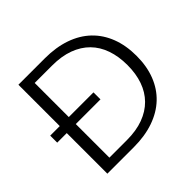

<svg xmlns="http://www.w3.org/2000/svg" viewBox="-169 -883 1067 1067"><g transform="rotate(-45 365.0 -349.5)"><path d="M312 -699Q399 -699 468 -675Q537 -651 584.5 -605.5Q632 -560 657 -495Q682 -430 682 -348Q682 -267 657 -202.5Q632 -138 584.5 -93Q537 -48 468 -24Q399 0 312 0H104V-319H29V-374H104V-699ZM312 -55Q386 -55 441.5 -75.5Q497 -96 534.5 -134Q572 -172 591 -226Q610 -280 610 -348Q610 -416 591 -470.5Q572 -525 534.5 -563Q497 -601 441.5 -621.5Q386 -642 312 -642H175V-374H369V-319H175V-55Z"/></g></svg>

Font: SVN-Poppins Light
Style: Regular
Weight: 300
Designer: Ninad Kale (Devanagari), Jonny Pinhorn (Latin)
Foundry: Indian Type Foundry
Version: Version 3.002 2017; ttfautohint (v1.8.3)